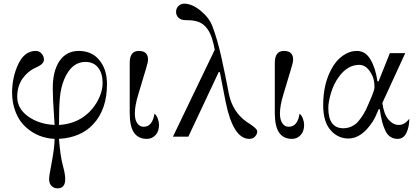

<svg xmlns="http://www.w3.org/2000/svg" viewBox="-20 -746 2284 1048"><path d="M46 -240Q46 -325 80 -396.5Q114 -468 175 -468Q196 -468 208 -452Q220 -438 220 -420Q220 -397 178 -378Q133 -359 102 -316Q74 -273 74 -218Q74 -153 133.5 -110.5Q193 -68 278 -64Q276 -86 275 -112Q268 -210 268 -264Q268 -360 305.5 -414Q343 -468 410 -468Q476 -468 516 -425Q564 -373 564 -287Q564 -149 489 -68Q421 5 302 12Q309 107 324 161Q336 204 336 232Q336 282 294 282Q274 282 261 268.5Q248 255 248 232Q248 214 259 159Q278 60 278 12Q187 8 121 -52Q85 -84 65.5 -134Q46 -184 46 -240ZM302 -64Q369 -68 420 -98Q475 -131 507.5 -186Q540 -241 540 -294Q540 -346 515.5 -377Q491 -408 446 -408Q370 -408 330 -312Q312 -268 307 -214.5Q302 -161 302 -64Z M738 -468Q788 -468 788 -421Q788 -406 776 -368L735 -231Q716 -170 716 -126Q716 -93 729 -73.5Q742 -54 764 -54Q812 -54 823 -125Q834 -118 841 -99Q848 -80 848 -66Q848 -29 830 -10Q811 12 782 12Q735 12 711.5 -22Q688 -56 688 -130V-403Q688 -468 738 -468Z M985 -726Q1028 -726 1074.5 -688Q1121 -650 1139 -604Q1167 -530 1189 -430.5Q1211 -331 1230 -230Q1251 -134 1326 -81Q1346 -69 1365 -54Q1384 -39 1384 -29Q1384 -14 1372.5 -1Q1361 12 1341 12Q1253 12 1212 -188Q1205 -221 1195 -275.5Q1185 -330 1180 -352L1174 -353L1008 0H924L1152 -474Q1148 -502 1136 -540Q1111 -613 1056 -629Q1032 -636 994 -636Q968 -636 954.5 -649Q941 -662 941 -681Q941 -701 954.5 -713.5Q968 -726 985 -726Z M1530 -468Q1580 -468 1580 -421Q1580 -406 1568 -368L1527 -231Q1508 -170 1508 -126Q1508 -93 1521 -73.5Q1534 -54 1556 -54Q1604 -54 1615 -125Q1626 -118 1633 -99Q1640 -80 1640 -66Q1640 -29 1622 -10Q1603 12 1574 12Q1527 12 1503.5 -22Q1480 -56 1480 -130V-403Q1480 -468 1530 -468Z M1882 10Q1824 10 1784 -36Q1744 -82 1744 -172Q1744 -286 1789 -369Q1814 -416 1851 -442Q1888 -468 1928 -468Q1975 -468 2002.5 -421Q2030 -374 2040 -303L2046 -301L2108 -456H2192L2067 -184Q2075 -124 2100 -94Q2125 -64 2157 -64Q2189 -64 2214 -98Q2214 -52 2198 -20Q2182 12 2150 12Q2106 12 2084.5 -30.5Q2063 -73 2053 -150H2047Q2029 -105 2014 -82Q1954 10 1882 10ZM1854 -46Q1879 -46 1900.5 -56.5Q1922 -67 1937 -85Q1952 -103 1965.5 -125.5Q1979 -148 1989 -173Q1999 -198 2010 -222Q2024 -256 2024 -270Q2024 -306 2014 -329Q1986 -392 1941 -392Q1877 -392 1829 -326Q1800 -285 1786 -236.5Q1772 -188 1772 -157Q1772 -46 1854 -46Z"/></svg>

Font: Old Standard TT
Style: Regular
Weight: 400
Designer: Alexey Kryukov <alexios@thessalonica.org.ru>
Version: Version 2.2